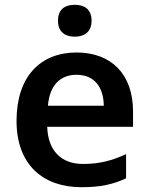

<svg xmlns="http://www.w3.org/2000/svg" viewBox="-20 -771 621 801"><path d="M292 -751C253 -751 222 -734 222 -685C222 -636 253 -618 292 -618C330 -618 362 -636 362 -685C362 -734 330 -751 292 -751ZM299 -552C149 -552 49 -452 49 -267C49 -82 161 10 320 10C400 10 452 -2 506 -27V-128C447 -101 396 -87 326 -87C234 -87 180 -144 177 -242H535V-306C535 -461 445 -552 299 -552ZM299 -459C376 -459 412 -405 413 -330H180C187 -415 231 -459 299 -459Z"/></svg>

Font: Noto Sans Gunjala Gondi Semibold
Style: Regular
Weight: 400
Designer: Ek Type
Foundry: Ek Type
Version: Version 1.004